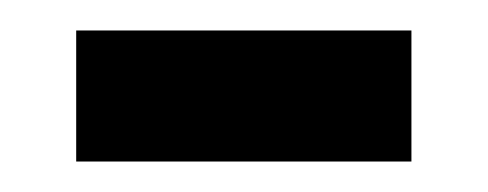

<svg xmlns="http://www.w3.org/2000/svg" viewBox="-20 -355 320 126"><path d="M250 -335V-249H30V-335Z"/></svg>

Font: Mukta Medium
Style: Regular
Weight: 500
Designer: Girish Dalvi and Yashodeep Gholap
Foundry: Ek Type
Version: Version 2.538;PS 1.002;hotconv 16.6.51;makeotf.lib2.5.65220;